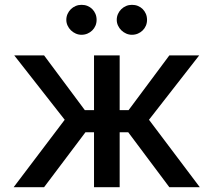

<svg xmlns="http://www.w3.org/2000/svg" viewBox="-20 -775 884 795"><path d="M36.6 0 247.9 -279.1 39.1 -545.5H162.6L331.3 -318.9H369.3V-545.5H475.5V-318.9H512.4L681.1 -545.5H804.7L596.9 -279.1L807.2 0H681.1L511 -227.3H475.5V0H369.3V-227.3H333.8L162.6 0ZM463.4 -692.8Q463.4 -705.6 468.4 -717Q473.4 -728.3 482.1 -736.9Q490.8 -745.4 502.1 -750.2Q513.5 -755 526.3 -755Q539.8 -755 551.1 -750.4Q562.5 -745.7 570.8 -737.4Q579.2 -729 584 -717.7Q588.8 -706.3 588.8 -692.8Q588.8 -679.7 584 -668.5Q579.2 -657.3 570.7 -649Q562.1 -640.6 550.8 -635.8Q539.4 -631 526.3 -631Q513.8 -631 502.5 -636Q491.1 -641 482.4 -649.5Q473.7 -658 468.6 -669.2Q463.4 -680.4 463.4 -692.8ZM254.6 -692.8Q254.6 -705.6 259.6 -717Q264.6 -728.3 273.3 -736.9Q282 -745.4 293.3 -750.2Q304.7 -755 317.5 -755Q331 -755 342.3 -750.4Q353.7 -745.7 362 -737.4Q370.4 -729 375.2 -717.7Q380 -706.3 380 -692.8Q380 -679.7 375.2 -668.5Q370.4 -657.3 361.9 -649Q353.3 -640.6 342 -635.8Q330.6 -631 317.5 -631Q305 -631 293.7 -636Q282.3 -641 273.6 -649.5Q264.9 -658 259.8 -669.2Q254.6 -680.4 254.6 -692.8Z"/></svg>

Font: Inter P Medium
Style: Regular
Weight: 500
Designer: Rasmus Andersson
Foundry: rsms
Version: Version 3.018;git-588b23468